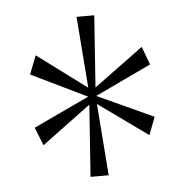

<svg xmlns="http://www.w3.org/2000/svg" viewBox="-37 -797 441 453"><g transform="rotate(-5 183.0 -570.5)"><path d="M160 -381 172 -551 56 -465 39 -508 171 -570 39 -634 56 -678 173 -591 160 -760H202L190 -590L307 -676L323 -633L190 -570L323 -509L307 -467L190 -551L203 -381Z"/></g></svg>

Font: Noto Serif Tamil Condensed Thin
Style: Regular
Weight: 100
Width: 3
Designer: Indian Type Foundry, Tom Grace, and the Monotype Design Team
Foundry: Monotype Imaging Inc.
Version: Version 2.004; ttfautohint (v1.8.4.7-5d5b)